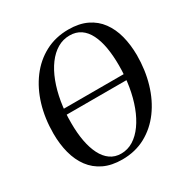

<svg xmlns="http://www.w3.org/2000/svg" viewBox="-173 -895 1015 1049"><g transform="rotate(-30 334.0 -370.5)"><path d="M301.5 11Q234.5 11 186 -12.2Q137.5 -35.5 106.2 -77.5Q75 -119.5 60 -176.2Q45 -233 45 -300Q45 -395 69.5 -476.8Q94 -558.5 140.5 -620.5Q187 -682.5 252.5 -717.2Q318 -752 399.5 -752Q466.5 -752 515 -728.8Q563.5 -705.5 594.2 -663.5Q625 -621.5 639.5 -565.8Q654 -510 654.5 -444.5Q654.5 -350 630.2 -267.5Q606 -185 560 -122.5Q514 -60 448.8 -24.5Q383.5 11 301.5 11ZM312 -20Q353.5 -20 388.8 -42Q424 -64 452.2 -103.5Q480.5 -143 500.5 -196.2Q520.5 -249.5 531 -312.5Q541.5 -375.5 541.5 -444Q541.5 -506 532.8 -556.8Q524 -607.5 505.5 -644.2Q487 -681 458 -700.8Q429 -720.5 388.5 -720.5Q347 -720.5 311.5 -699.5Q276 -678.5 247.5 -640Q219 -601.5 199 -549Q179 -496.5 168.2 -433.2Q157.5 -370 158 -300Q158 -238 167.5 -187Q177 -136 196 -98.5Q215 -61 244 -40.5Q273 -20 312 -20ZM615.5 -389.5 610.5 -353.5H85L90 -389.5Z"/></g></svg>

Font: Merriweather 120pt
Style: Italic
Weight: 400
Italic angle: -7.8°
Version: Version 2.101